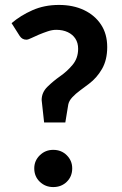

<svg xmlns="http://www.w3.org/2000/svg" viewBox="-20 -752 496 779"><path d="M159 -255 150 -337 149 -346Q149 -377 172.5 -400Q196 -423 223 -442Q252 -462 274.5 -489Q297 -516 297 -554Q297 -578 286 -595Q275 -612 255 -621.5Q235 -631 208 -631Q192 -631 174 -625Q156 -619 138 -611.5Q120 -604 107 -597.5Q94 -591 87 -591Q70 -591 60 -606L27 -658Q63 -689 111.5 -710.5Q160 -732 219 -732Q277 -732 321 -711Q365 -690 390 -652Q415 -614 415 -561Q415 -509 394 -472.5Q373 -436 341 -412Q324 -399 305.5 -385.5Q287 -372 273.5 -357.5Q260 -343 257 -328L245 -255ZM196 7Q164 7 141.5 -14.5Q119 -36 119 -69Q119 -100 141.5 -122Q164 -144 196 -144Q229 -144 251 -122Q273 -100 273 -69Q273 -36 251 -14.5Q229 7 196 7Z"/></svg>

Font: Aleo
Style: Bold
Weight: 700
Designer: Alessio Laiso
Foundry: Alessio Laiso
Version: Version 2.001;gftools[0.9.29]